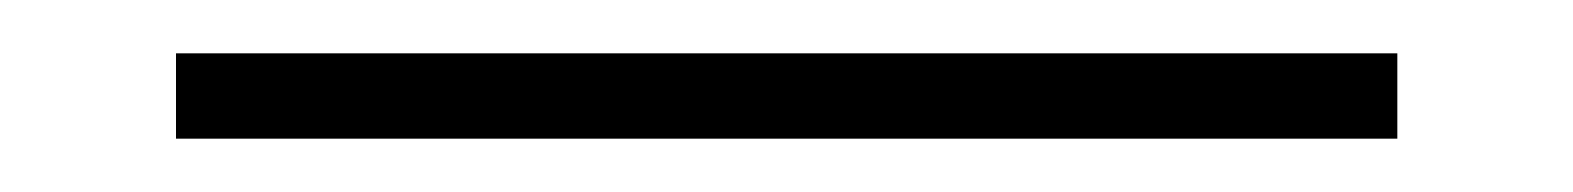

<svg xmlns="http://www.w3.org/2000/svg" viewBox="-20 66 590 72"><path d="M46 118V86H504V118Z"/></svg>

Font: EauTestText Light
Style: Regular
Weight: 300
Designer: Christian Thalmann (Catharsis Fonts)
Version: Version 0.001;PS 000.001;hotconv 1.0.88;makeotf.lib2.5.64775